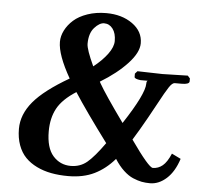

<svg xmlns="http://www.w3.org/2000/svg" viewBox="-49 -697 827 761"><g transform="rotate(5 364.5 -316.5)"><path d="M280.3 -517.1Q280.3 -494.6 310.5 -429.7Q345.2 -457 366 -485.4Q386.7 -513.7 386.7 -537.1Q386.7 -567.9 373.3 -585.7Q359.9 -603.5 338.9 -603.5Q320.3 -603.5 300.3 -581.1Q280.3 -558.6 280.3 -517.1ZM388.2 -130.9Q298.8 -251 252.9 -322.3Q199.2 -288.1 178.2 -249.5Q157.2 -210.9 157.2 -158.2Q157.2 -92.3 185.3 -60.5Q213.4 -28.8 255.9 -28.8Q293.5 -28.8 321 -52Q348.6 -75.2 388.2 -130.9ZM432.6 -72.3Q397.5 -31.2 353.3 -9.5Q309.1 12.2 249 12.2Q212.4 12.2 181.4 6.3Q150.4 0.5 123.8 -12.5Q97.2 -25.4 78.4 -44.7Q59.6 -64 49.1 -92.8Q38.6 -121.6 38.6 -157.7Q38.6 -214.8 81.3 -265.9Q124 -316.9 221.7 -373.5Q170.4 -463.4 170.4 -515.1Q170.4 -538.1 181.9 -560.8Q193.4 -583.5 214.4 -602.3Q235.4 -621.1 269.3 -632.8Q303.2 -644.5 343.8 -644.5Q405.8 -644.5 448 -614.5Q490.2 -584.5 490.2 -537.1Q490.2 -500.5 449 -456.1Q407.7 -411.6 341.8 -371.6Q344.7 -367.2 345.2 -365.2Q368.7 -323.7 445.8 -216.3Q525.9 -338.4 525.9 -379.9Q525.9 -390.1 530.8 -391.6H502Q477.5 -394.5 477.5 -402.3V-415.5L486.8 -425.8L526.4 -424.8Q565.4 -423.3 586.4 -423.3L687 -425.8L696.3 -415.5V-402.8Q694.8 -391.6 665.5 -391.6H638.2Q628.4 -391.6 616 -373Q603.5 -354.5 574.7 -300.8L544.9 -246.6Q514.6 -192.4 490.7 -154.3Q564.5 -49.3 580.6 -49.3Q602.1 -49.3 619.4 -63.5Q636.7 -77.6 651.4 -112.3L687.5 -94.7Q670.9 -43 640.4 -15.4Q609.9 12.2 574.7 12.2Q557.1 12.2 541.5 9.3Q525.9 6.3 506.8 -1.7Q487.8 -9.8 468.8 -27.6Q449.7 -45.4 432.6 -72.3Z"/></g></svg>

Font: LL2
Style: Bold
Weight: 700
Designer: Philipp H. Poll
Foundry: Philipp H. Poll
Version: Version 2.7.x